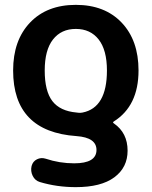

<svg xmlns="http://www.w3.org/2000/svg" viewBox="-20 -550 624 790"><path d="M164 -260Q164 -175 195.5 -134Q227 -93 295 -87Q296 -87 299 -86.5Q302 -86 304 -86Q310 -85 320 -87Q420 -107 420 -260Q420 -344 386 -387.5Q352 -431 292 -431Q232 -431 198 -387.5Q164 -344 164 -260ZM295 10Q34 -8 34 -260Q34 -384 103.5 -457Q173 -530 292 -530Q411 -530 480.5 -457Q550 -384 550 -260Q550 -114 448 -50Q442 -46 449 -42Q505 -3 505 70Q505 139 450.5 179.5Q396 220 292 220Q214 220 144 199Q124 193 114.5 173.5Q105 154 110 133Q115 114 132 105.5Q149 97 168 103Q225 122 285 122Q377 122 377 67Q377 16 295 10Z"/></svg>

Font: Rounded Mplus 1c Bold
Style: Bold
Weight: 700
Version: Version 1.059.20150529